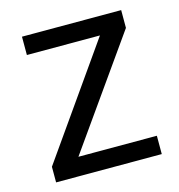

<svg xmlns="http://www.w3.org/2000/svg" viewBox="-86 -612 642 688"><g transform="rotate(-15 235.0 -268.0)"><path d="M431 0H39V-58L327 -468H56V-536H424V-470L140 -68H431Z"/></g></svg>

Font: Noto Sans NKo
Style: Regular
Weight: 400
Designer: Monotype Design Team
Foundry: Monotype Imaging Inc.
Version: Version 2.003; ttfautohint (v1.8.4.7-5d5b)